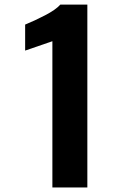

<svg xmlns="http://www.w3.org/2000/svg" viewBox="-20 -830 557 850"><path d="M211.9 0V-647.5L91.3 -606V-721.2Q132.3 -737.8 179.4 -762.2Q226.6 -786.6 247.1 -809.6H366.7V0Z"/></svg>

Font: Oswald
Style: DemiBold
Weight: 600
Designer: Vernon Adams
Foundry: Vernon Adams
Version: 3.0; ttfautohint (v0.95) -l 8 -r 50 -G 200 -x 0 -w "G" -W -c